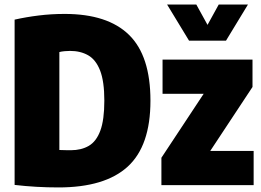

<svg xmlns="http://www.w3.org/2000/svg" viewBox="-20 -811 1144 841"><path d="M236 10Q138.5 10 44 -1V-725Q95 -736.5 149.8 -743.2Q204.5 -750 263 -750Q451.5 -750 545.2 -658.2Q639 -566.5 639 -370Q639 -172 539.2 -81Q439.5 10 236 10ZM290 -153Q336 -153 369 -172.2Q402 -191.5 419.5 -238.8Q437 -286 437 -370Q437 -454.5 418.5 -502Q400 -549.5 366.2 -568.8Q332.5 -588 287 -588Q276.5 -588 262.8 -586.8Q249 -585.5 240 -583V-154Q256.5 -153.5 269.2 -153.2Q282 -153 290 -153ZM687 0V-120L872 -400H692V-550H1086V-430L901 -150H1091V0ZM808 -633 712 -791H840L889 -702L938 -791H1066L970 -633Z"/></svg>

Font: Encode Sans Condensed Black
Style: Regular
Weight: 900
Width: 3
Designer: Multiple Designers
Foundry: Impallari Type
Version: Version 3.000; ttfautohint (v1.8.3) -l 8 -r 50 -G 200 -x 14 